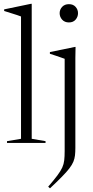

<svg xmlns="http://www.w3.org/2000/svg" viewBox="-20 -755 491 1014"><path d="M147.5 -22 220.5 -9.5V0H17V-9.5L91 -22V-668Q84.5 -671 71 -675.2Q57.5 -679.5 39.5 -685.2Q21.5 -691 2 -697V-705.5L144 -735H147.5V-669ZM344 -636.5Q321.5 -636.5 308.2 -651.2Q295 -666 295 -685.5Q295 -704.5 308.2 -718.8Q321.5 -733 344 -733Q366.5 -733 379.2 -718.8Q392 -704.5 392 -685.5Q392 -666 379.2 -651.2Q366.5 -636.5 344 -636.5ZM321.5 -444.5Q316 -446.5 303.2 -451Q290.5 -455.5 274.8 -460.8Q259 -466 243.5 -471V-480L375 -507H379L378 -448V26Q378 48.5 376 65.8Q374 83 367.5 99Q361 115 346.5 134Q332 153 307.2 178.2Q282.5 203.5 244 239.5L234.5 231Q265.5 195 283 171.5Q300.5 148 308.8 129.8Q317 111.5 319.2 91.5Q321.5 71.5 321.5 42.5Z"/></svg>

Font: Newsreader 60pt Light
Style: Regular
Weight: 300
Designer: Hugues Gentile
Foundry: Production Type
Version: Version 1.003